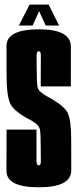

<svg xmlns="http://www.w3.org/2000/svg" viewBox="-20 -808 338 832"><path d="M148 3.5Q289 3.5 288.8 -70.2Q288.5 -144 288.5 -202Q288.5 -286 273.5 -318.2Q258.5 -350.5 184.5 -390Q147 -410.5 143 -429.5Q139 -448.5 139 -508.5Q139 -546 138.5 -566Q138 -586 148 -586Q157.5 -586 157 -566Q156.5 -546 156.5 -433.5H287Q287 -529 287.2 -605Q287.5 -681 149 -681Q8 -681 8.2 -608.5Q8.5 -536 8.5 -478.5Q8.5 -397.5 23.5 -361.2Q38.5 -325 116.5 -285.5Q150 -266.5 153.2 -246Q156.5 -225.5 156.5 -170.5Q156.5 -128.5 157 -110Q157.5 -91.5 147.5 -91.5Q138.5 -91.5 138.2 -110.5Q138 -129.5 138 -246.5H8.5Q8.5 -139.5 8 -68Q7.5 3.5 148 3.5ZM62 -697.5H121.5L149.5 -759.5L178 -697.5H236L191 -788H108Z"/></svg>

Font: Anybody UltraCondensed
Style: Bold
Weight: 700
Width: 1
Version: Version 1.113;gftools[0.9.25]